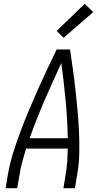

<svg xmlns="http://www.w3.org/2000/svg" viewBox="-20 -997 540 1017"><path d="M10 0 22 -74Q32 -131 49.5 -187Q67 -243 87.5 -298Q108 -353 131 -408Q154 -463 178.5 -518Q203 -573 228.5 -627Q254 -681 280 -735H351Q359 -681 366.5 -627Q374 -573 380 -518Q386 -463 391 -408.5Q396 -354 398.5 -298Q401 -242 400 -186Q399 -130 389 -74L377 0H316L328 -74Q334 -108 336 -142Q338 -176 339 -210H118Q108 -176 98.5 -142Q89 -108 84 -74L71 0ZM339 -265Q337 -366 327.5 -465.5Q318 -565 305 -663Q259 -565 216 -465.5Q173 -366 137 -265ZM317 -797 280 -833 429 -977 474 -933Z"/></svg>

Font: Iosevka Curly Light Oblique
Style: Regular
Weight: 300
Italic angle: -9°
Monospace: yes
Designer: Belleve Invis
Foundry: Belleve Invis
Version: Version 11.1.0; ttfautohint (v1.8.3)